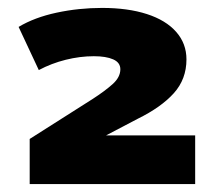

<svg xmlns="http://www.w3.org/2000/svg" viewBox="-20 -729 550 485"><path d="M55 -264V-378L214 -479Q245 -499 264.5 -516.5Q284 -534 284 -554Q284 -571 266 -579Q248 -587 217 -587Q182 -587 146 -578Q110 -569 78 -552L27 -661Q67 -685 123 -697Q179 -709 238 -709Q303 -709 351 -693.5Q399 -678 425 -648.5Q451 -619 451 -579Q451 -529 419 -493.5Q387 -458 328 -429L227 -376L226 -387H473V-264Z"/></svg>

Font: Nunito Sans 10pt Expanded Black
Style: Regular
Weight: 900
Width: 7
Designer: Vernon Adams
Foundry: Vernon Adams
Version: Version 3.101;gftools[0.9.27]